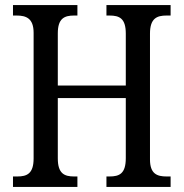

<svg xmlns="http://www.w3.org/2000/svg" viewBox="-20 -734 721 754"><path d="M31 0H284V-41H271C233 -41 207 -52 207 -112V-349H474V-113C474 -52 449 -41 410 -41H398V0H650V-41H634C597 -41 569 -51 569 -108V-602C569 -662 596 -673 634 -673H650V-714H398V-673H410C449 -673 474 -662 474 -602V-398H207V-603C207 -662 233 -673 271 -673H284V-714H31V-673H45C83 -673 112 -662 112 -605V-112C112 -52 86 -41 48 -41H31Z"/></svg>

Font: Noto Serif Khmer Condensed
Style: Regular
Weight: 400
Width: 3
Designer: Danh Hong and the Monotype Design Team
Foundry: Monotype Imaging Inc.
Version: Version 2.004